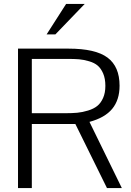

<svg xmlns="http://www.w3.org/2000/svg" viewBox="-20 -964 672 984"><path d="M72.3 0ZM318.8 -943.8H414.1L263.7 -787.6H218.8ZM592.8 -524.9Q592.8 -451.7 554.9 -406Q517.1 -360.4 438.5 -339.4L604.5 0H528.3L366.2 -328.6H143.1V0H72.3V-714.8H330.6Q469.7 -714.8 531.2 -668.7Q592.8 -622.6 592.8 -524.9ZM143.1 -662.1V-383.8H314.5Q349.6 -383.8 376.2 -386.2Q402.8 -388.7 431.4 -397.5Q460 -406.2 478.3 -420.9Q496.6 -435.5 508.3 -461.7Q520 -487.8 520 -523.9Q520 -561 508.8 -587.2Q497.6 -613.3 480.7 -627.7Q463.9 -642.1 436.3 -650.1Q408.7 -658.2 384.8 -660.2Q360.8 -662.1 326.2 -662.1Z"/></svg>

Font: Pontano Sans
Style: Regular
Weight: 400
Foundry: vernon adams
Version: 1.0